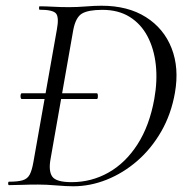

<svg xmlns="http://www.w3.org/2000/svg" viewBox="-20 -647 652 671"><path d="M56.2 -301Q53.2 -301 52.2 -306Q51.2 -311 52.2 -316Q53.2 -321 56.2 -321H318.2Q321.2 -321 321.8 -316Q322.4 -311 321.8 -306Q321.2 -301 318.2 -301ZM235.8 4Q211.8 4 177 1Q142.2 -2 112.8 -2Q82.2 -2 57.1 -1Q32 0 11.4 0Q8.4 0 8.4 -6Q8.4 -12 11.4 -12Q42.4 -12 59.2 -17Q76 -22 83.9 -37Q91.8 -52 96.8 -81L178.8 -544Q186.8 -587 175.6 -600Q164.4 -613 118.4 -613Q116.4 -613 116.4 -619Q116.4 -625 118.4 -625Q139 -625 165.5 -623.5Q192 -622 221.8 -622Q249 -622 280.2 -624.5Q311.4 -627 334.6 -627Q426.8 -627 489.7 -587.3Q552.6 -547.6 579.6 -478.7Q606.6 -409.8 591.4 -323Q578.4 -248.2 543.6 -187.7Q508.8 -127.2 459.6 -84.6Q410.4 -42 352.8 -19Q295.2 4 235.8 4ZM230.2 -10.4Q299.6 -10.4 359.1 -43.9Q418.6 -77.4 460.5 -142.5Q502.4 -207.6 519.2 -301Q530.6 -364.4 524.5 -420.4Q518.4 -476.4 495.6 -519.8Q472.8 -563.2 433.3 -587.9Q393.8 -612.6 337.6 -612.6Q288.4 -612.6 266.4 -599.5Q244.4 -586.4 236 -542L156.8 -92Q149 -49.8 162.5 -30.1Q176 -10.4 230.2 -10.4Z"/></svg>

Font: Cormorant Garamond Light
Style: Italic
Weight: 300
Italic angle: -10°
Designer: Christian Thalmann (Catharsis Fonts)
Foundry: Catharsis Fonts
Version: Version 4.001